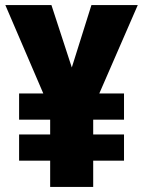

<svg xmlns="http://www.w3.org/2000/svg" viewBox="-20 -785 562 754"><path d="M262 -520 339 -765H521L370 -418H467V-315H346V-257H467V-154H346V-51H177V-154H55V-257H177V-315H55V-418H150L1 -765H182Z"/></svg>

Font: Noto Sans Tamil UI Condensed Black
Style: Regular
Weight: 900
Width: 3
Designer: Jelle Bosma - Monotype Design Team
Foundry: Monotype Imaging Inc.
Version: Version 2.004; ttfautohint (v1.8.4.7-5d5b)